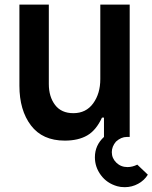

<svg xmlns="http://www.w3.org/2000/svg" viewBox="-20 -582 648 816"><path d="M608.3 160.4Q593.8 184.4 567.2 199Q540.6 213.5 510.4 213.5Q491.7 213.5 478.1 209.4Q434.4 196.9 408.9 162.5Q383.3 128.1 383.3 86.5Q383.3 35.4 421.9 0V-82.3H413.5Q388.5 -28.1 350.5 -6.3Q312.5 15.6 255.2 15.6Q160.4 15.6 111.5 -49Q62.5 -113.5 62.5 -217.7V-562.5H187.5V-225Q187.5 -170.8 214.1 -135.9Q240.6 -101 291.7 -101Q345.8 -101 376 -142.7Q406.3 -184.4 406.3 -245.8V-562.5H531.2V0H518.8Q494.8 0 472.9 19.8Q455.2 40.6 455.2 64.6Q455.2 90.6 474.5 109.4Q493.8 128.1 521.9 128.1Q542.7 128.1 563.5 117.7Z"/></svg>

Font: Vladivostok Bold
Style: Regular
Weight: 700
Width: 4
Designer: Michael Sharanda
Foundry: Michael Sharanda
Version: Version 1.005